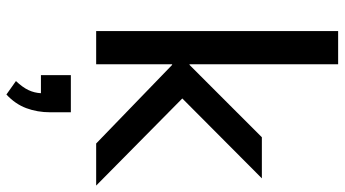

<svg xmlns="http://www.w3.org/2000/svg" viewBox="-252 -524 1049 584"><g transform="rotate(90 272.0 -231.5)"><path d="M74 0V-736H175V-284H177L397 -504H522L279 -262L544 0H416L177 -231H175V0ZM267 273 226 244Q245 224 253.5 206Q262 188 263 168H208V77H321V140Q321 179 308.5 212.5Q296 246 267 273Z"/></g></svg>

Font: Mulish SemiBold
Style: Regular
Weight: 600
Designer: Vernon Adams
Foundry: Vernon Adams
Version: Version 3.603; ttfautohint (v1.8.3)